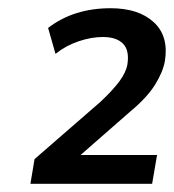

<svg xmlns="http://www.w3.org/2000/svg" viewBox="-20 -729 423 467"><path d="M54 -282 64 -342 224 -481Q255 -510 271 -532Q287 -554 290 -573Q295 -607 279 -623Q263 -639 230 -639Q202 -639 171 -628.5Q140 -618 115 -598L97 -661Q159 -709 249 -709Q317 -709 354 -675Q391 -641 381 -580Q376 -553 356.5 -522Q337 -491 296 -457L176 -352H362L350 -282Z"/></svg>

Font: Mulish SemiBold
Style: Italic
Weight: 600
Italic angle: -9°
Designer: Vernon Adams
Foundry: Vernon Adams
Version: Version 3.603; ttfautohint (v1.8.3)